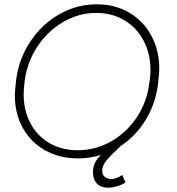

<svg xmlns="http://www.w3.org/2000/svg" viewBox="-20 -722 824 892"><path d="M541 -44Q491 3 473 25.5Q455 48 455 71Q455 91 468 100.5Q481 110 497 110Q519 110 548 91L563 126Q546 137 523.5 143.5Q501 150 482 150Q449 150 430.5 131Q412 112 412 80Q412 55 420.5 36Q429 17 449 -2Q395 14 343 14Q257 14 190 -23.5Q123 -61 86 -127.5Q49 -194 49 -279Q49 -296 53 -332L55 -351Q68 -450 121.5 -530Q175 -610 256 -656Q337 -702 429 -702Q514 -702 580 -663.5Q646 -625 683 -556.5Q720 -488 720 -402Q720 -385 716 -349L714 -330Q702 -239 656.5 -164.5Q611 -90 541 -44ZM673 -332 676 -351Q679 -375 679 -397Q679 -473 647 -533.5Q615 -594 557.5 -628Q500 -662 427 -662Q346 -662 274.5 -620.5Q203 -579 155 -507.5Q107 -436 95 -349L93 -330Q90 -306 90 -283Q90 -208 121.5 -149Q153 -90 210 -57Q267 -24 341 -24Q423 -24 495 -64.5Q567 -105 614.5 -175.5Q662 -246 673 -332Z"/></svg>

Font: Bellota Light
Style: Italic
Weight: 300
Italic angle: -7.5°
Designer: Kemie Guaida
Foundry: Kemie Guaida
Version: Version 4.001